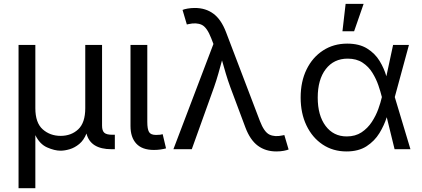

<svg xmlns="http://www.w3.org/2000/svg" viewBox="-20 -781 2207 1005"><path d="M77.1 204.1V-545.9H165V-214.8Q165 -138.2 203.6 -104Q242.2 -69.8 297.4 -69.8Q353 -69.8 389.6 -104.2Q426.3 -138.7 426.3 -214.8V-545.9H514.2V-123.5Q514.2 -96.7 525.9 -86.2Q537.6 -75.7 566.9 -75.7H581.1V0H563.5Q453.6 0 432.6 -82Q418.5 -46.9 394.8 -27.3Q371.1 -7.8 345 0Q318.8 7.8 296.9 7.8Q265.6 7.8 226.8 -9.3Q188 -26.4 165 -73.7V204.1Z M785.6 3.9Q724.1 3.9 693.6 -29.1Q663.1 -62 663.1 -121.1V-545.9H751V-143.1Q751 -105.5 760 -90.1Q769 -74.7 796.4 -74.7Q810.5 -74.7 817.9 -75.7Q825.2 -76.7 831.5 -78.6L849.1 -4.4Q837.4 -1 820.3 1.5Q803.2 3.9 785.6 3.9Z M887.7 0 1097.2 -550.8 1085.9 -580.1Q1063.5 -638.2 1035.9 -651.1Q1008.3 -664.1 966.8 -654.8L958 -652.8L935.5 -729Q943.8 -732.9 961.9 -736.1Q980 -739.3 1000 -739.3Q1056.6 -739.3 1097.2 -709.2Q1137.7 -679.2 1163.1 -612.8L1340.3 -147.9Q1362.3 -90.3 1390.1 -76.7Q1418 -63 1459.5 -72.3L1468.3 -74.2L1490.7 1.5Q1482.9 4.9 1465.6 8.3Q1448.2 11.7 1426.3 11.7Q1370.1 11.7 1329.6 -18.3Q1289.1 -48.3 1264.2 -114.7L1186 -323.7Q1172.4 -360.8 1162.1 -395.5Q1151.9 -430.2 1142.1 -464.8Q1132.8 -430.7 1122.8 -395.3Q1112.8 -359.9 1100.1 -323.7L983.9 0Z M1793.5 11.7Q1723.1 11.7 1668.9 -24.4Q1614.7 -60.5 1584.2 -124.3Q1553.7 -188 1553.7 -270.5Q1553.7 -354 1584.7 -417.5Q1615.7 -481 1670.9 -516.8Q1726.1 -552.7 1797.4 -552.7Q1860.4 -552.7 1901.6 -527.1Q1942.9 -501.5 1966.8 -462.2Q1990.7 -422.9 2002.4 -381.8L2037.6 -545.9H2120.6L2046.4 -272.9L2128.4 0H2045.4L2004.4 -167.5Q1991.2 -125.5 1966.1 -84.2Q1940.9 -43 1898.9 -15.6Q1856.9 11.7 1793.5 11.7ZM1979 -272.9 1978.5 -274.4Q1972.2 -300.3 1960.7 -334Q1949.2 -367.7 1929.4 -399.9Q1909.7 -432.1 1877.9 -453.1Q1846.2 -474.1 1799.8 -474.1Q1727.5 -474.1 1685.3 -419.4Q1643.1 -364.7 1643.1 -270Q1643.1 -176.8 1684.3 -121.8Q1725.6 -66.9 1794.9 -66.9Q1840.3 -66.9 1872.6 -88.4Q1904.8 -109.9 1926.3 -142.8Q1947.8 -175.8 1960.2 -210.4Q1972.7 -245.1 1978.5 -271.5ZM1772.5 -617.2 1789.1 -760.7H1883.3L1833.5 -617.2Z"/></svg>

Font: Inter-Regular
Style: Regular
Weight: 400
Designer: Rasmus Andersson
Foundry: rsms
Version: Version 4.000;git-a52131595